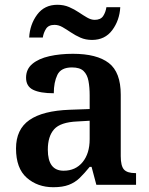

<svg xmlns="http://www.w3.org/2000/svg" viewBox="-20 -773 625 803"><path d="M203 10Q137 10 92 -29.5Q47 -69 47 -152Q47 -232 103 -271Q159 -310 272 -314L355 -317V-374Q355 -408 350 -434.5Q345 -461 329.5 -476Q314 -491 281 -491Q235 -491 220 -460Q205 -429 205 -383Q148 -383 118.5 -397.5Q89 -412 89 -448Q89 -484 115.5 -506Q142 -528 186.5 -538Q231 -548 285 -548Q385 -548 435 -509.5Q485 -471 485 -377V-120Q485 -79 498.5 -64Q512 -49 546 -49H549V0H383L363 -75H355Q333 -48 313.5 -29Q294 -10 268 0Q242 10 203 10ZM246 -59Q296 -59 325.5 -95Q355 -131 355 -191V-268L303 -265Q233 -262 206.5 -232.5Q180 -203 180 -147Q180 -59 246 -59ZM365 -606Q338 -606 316.5 -615.5Q295 -625 276.5 -637.5Q258 -650 241.5 -659.5Q225 -669 208 -669Q183 -669 172.5 -652.5Q162 -636 159 -616H102Q105 -671 135.5 -712Q166 -753 220 -753Q247 -753 269 -743.5Q291 -734 309.5 -721.5Q328 -709 344.5 -699.5Q361 -690 376 -690Q401 -690 411.5 -706Q422 -722 425 -743H483Q480 -688 449.5 -647Q419 -606 365 -606Z"/></svg>

Font: Noto Serif Thai SemiBold
Style: Regular
Weight: 600
Designer: Monotype Design Team
Foundry: Monotype Imaging Inc.
Version: Version 2.001; ttfautohint (v1.8.4.7-5d5b)